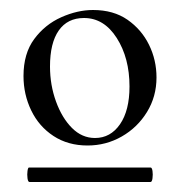

<svg xmlns="http://www.w3.org/2000/svg" viewBox="-20 -650 358 384"><path d="M39 -286Q36 -286 35 -293.5Q34 -301 35 -308Q36 -315 38 -315H281Q284 -315 285 -308Q286 -301 285 -293.5Q284 -286 281 -286ZM155 -359Q116 -359 87 -378Q58 -397 42.5 -429Q27 -461 27 -498Q27 -543 48.5 -572Q70 -601 102.5 -615.5Q135 -630 166 -630Q207 -630 235 -610.5Q263 -591 278 -560.5Q293 -530 293 -495Q293 -457 274 -426Q255 -395 223.5 -377Q192 -359 155 -359ZM170 -374Q201 -374 220 -401.5Q239 -429 239 -477Q239 -534 213.5 -574Q188 -614 148 -614Q115 -614 97.5 -589Q80 -564 80 -517Q80 -480 92 -447Q104 -414 124 -394Q144 -374 170 -374Z"/></svg>

Font: Cormorant Infant Light Medium
Style: Regular
Weight: 500
Version: Version 4.001